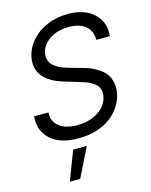

<svg xmlns="http://www.w3.org/2000/svg" viewBox="-142 -827 922 1171"><g transform="rotate(-15 319.0 -241.5)"><path d="M529.8 -539.8Q529.8 -597.7 491.7 -628.4Q453.5 -659.1 386.4 -659.1Q314.6 -659.1 264.6 -625Q214.5 -590.9 206 -538.4Q202.4 -516 209.2 -497.2Q215.9 -478.3 227.8 -466.3Q239.7 -454.2 258.9 -443.7Q278.1 -433.2 292.8 -428.1Q307.5 -422.9 326.7 -417.6L397.7 -397.7Q424.4 -390.3 445.5 -382.5Q466.6 -374.6 494.3 -358Q522 -341.3 539.1 -321.2Q556.1 -301.1 565.3 -268.8Q574.6 -236.5 568.2 -197.4Q560.7 -153.1 536.8 -114.9Q512.8 -76.7 475.3 -48.1Q437.9 -19.5 385.3 -3.4Q332.7 12.8 271.3 12.8Q155.5 12.8 94.8 -41.9Q34.1 -96.6 42.6 -187.5H133.5Q130 -147.7 150.2 -119.9Q170.5 -92 204.9 -79.4Q239.3 -66.8 284.1 -66.8Q360.8 -66.8 417.1 -103.3Q473.4 -139.9 483 -198.9Q486.5 -219.8 481.5 -237.2Q476.6 -254.6 466.1 -266.5Q455.6 -278.4 437.1 -288.9Q418.7 -299.4 400.9 -305.9Q383.2 -312.5 358 -319.6L272.7 -345.2Q97.7 -398.1 119.3 -534.1Q129.6 -593.8 170.6 -640.4Q211.6 -687.1 272.2 -712.2Q332.7 -737.2 402 -737.2Q506.7 -737.2 565.7 -682Q624.6 -626.8 615.1 -539.8ZM149.9 254.3 220.2 70.3H306.1L215.2 254.3Z"/></g></svg>

Font: Karasuma Gothic
Style: Italic
Weight: 400
Italic angle: -9.39999°
Designer: Rasmus Andersson / Ryoko Nishizuka
Foundry: Genbu
Version: Version 1.00